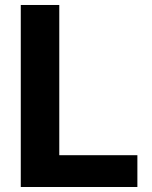

<svg xmlns="http://www.w3.org/2000/svg" viewBox="-20 -747 607 767"><path d="M528.8 0H63V-727.1H216.8V-127H528.8Z"/></svg>

Font: My Font
Style: Bold
Weight: 500
Designer: Rasmus Andersson
Foundry: rsms
Version: Version 0.001